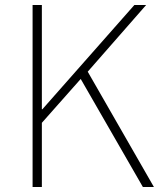

<svg xmlns="http://www.w3.org/2000/svg" viewBox="-20 -746 647 766"><path d="M110 0V-726H147V-310H149L516 -726H563L330 -460L594 0H550L302 -431L147 -256V0Z"/></svg>

Font: Noto Sans JP Thin Thin
Style: Regular
Weight: 250
Version: Version 2.004-H2;hotconv 1.0.118;makeotfexe 2.5.65603